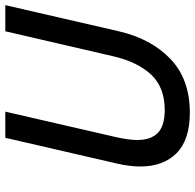

<svg xmlns="http://www.w3.org/2000/svg" viewBox="-26 -704 740 728"><g transform="rotate(-90 344.0 -340.0)"><path d="M76.7 -177.7Q76.7 -217.3 87.4 -264.6L185.5 -689.9H284.7L189 -274.4Q177.2 -223.6 177.2 -189Q177.2 -138.2 203.9 -111.8Q230.5 -85.4 291 -85.4Q377 -85.4 425.3 -137.2Q473.6 -189 495.1 -282.7L589.4 -689.9H688.5L589.8 -261.2Q561 -136.2 483.9 -63.2Q406.7 9.8 281.2 9.8Q177.2 9.8 127 -40.8Q76.7 -91.3 76.7 -177.7Z"/></g></svg>

Font: Acari Sans Medium
Style: Italic
Weight: 500
Italic angle: -13°
Designer: Alfredo Marco Pradil and Stefan Peev
Foundry: Hanken Design Co.
Version: Version 1.045